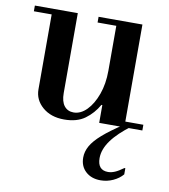

<svg xmlns="http://www.w3.org/2000/svg" viewBox="-79 -517 728 828"><g transform="rotate(10 285.0 -103.5)"><path d="M216 12Q158 12 121.5 -19.5Q85 -51 85 -97V-435H195V-100Q195 -63 210 -44Q225 -25 251 -25Q282 -25 308.5 -52Q335 -79 351.5 -125Q368 -171 368 -228L388 -78H364Q342 -39 307 -13.5Q272 12 216 12ZM368 0V-25H557V0ZM7 -425V-450H195V-425ZM368 -16V-435H478V-16ZM286 -425V-450H478V-425ZM416 243Q376 243 351 220Q326 197 326 159Q326 133 340 108Q354 83 386.5 54.5Q419 26 474 -10H510Q453 32 424.5 71.5Q396 111 396 149Q396 202 442 202Q456 202 471.5 195.5Q487 189 509 173H513V200Q497 219 471 231Q445 243 416 243Z"/></g></svg>

Font: Libre Bodoni
Style: Regular
Weight: 400
Designer: Pablo Impallari, Rodrigo Fuenzalida
Foundry: Impallari Type
Version: Version 2.005;gftools[0.9.23]